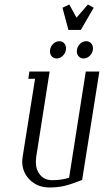

<svg xmlns="http://www.w3.org/2000/svg" viewBox="-20 -828 459 848"><path d="M78.1 -115.2Q78.1 -121.6 80.1 -136.2L134.8 -480H105L109.9 -512.2H199.2L140.1 -136.2Q138.2 -121.6 138.2 -114.7Q138.2 -78.1 157.5 -55.2Q176.8 -32.2 210.9 -32.2Q251 -32.2 285.2 -43L358.9 -512.2H418.9L342.8 -33.2Q295.4 -14.6 265.9 -7.3Q236.3 0 198.2 0Q146.5 0 112.3 -33.2Q78.1 -66.4 78.1 -115.2ZM200.7 -601.6Q200.7 -606 201.2 -607.9Q203.6 -623.5 215.3 -634.8Q227.1 -646 242.2 -646Q255.4 -646 263.4 -637Q271.5 -627.9 271.5 -614.3Q271.5 -609.9 271 -607.9Q268.6 -592.3 256.8 -581.1Q245.1 -569.8 230 -569.8Q216.8 -569.8 208.7 -578.9Q200.7 -587.9 200.7 -601.6ZM255.9 -793.9 286.1 -808.1 317.9 -750 368.2 -808.1 394 -793.9 336.9 -695.8H282.2ZM319.3 -601.6Q319.3 -606 319.8 -607.9Q322.3 -623.5 334 -634.8Q345.7 -646 360.8 -646Q374 -646 382.3 -637Q390.6 -627.9 390.6 -614.3Q390.6 -609.9 390.1 -607.9Q387.7 -592.3 376 -581.1Q364.3 -569.8 349.1 -569.8Q335.9 -569.8 327.6 -578.9Q319.3 -587.9 319.3 -601.6Z"/></svg>

Font: Gawaa
Style: Italic
Weight: 400
Designer: T. Christopher White
Version: Version 1.0